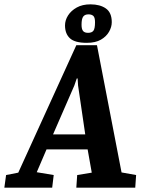

<svg xmlns="http://www.w3.org/2000/svg" viewBox="-69 -863 650 883"><path d="M-49 0 -41 -58 15 -69 282 -655H377L490 -70L557 -58L553 0H282L286 -58L353 -69L334 -176H145L100 -71L178 -58L171 0ZM175 -245H323L290 -470L288 -502H284L273 -470ZM330 -666Q275 -666 252.5 -687Q230 -708 230 -746Q230 -770 244 -792Q258 -814 284 -828.5Q310 -843 347 -843Q391 -843 418 -824Q445 -805 445 -761Q445 -739 432.5 -717Q420 -695 395 -680.5Q370 -666 330 -666ZM336 -712Q353 -712 360.5 -721.5Q368 -731 368 -761Q368 -783 360 -790Q352 -797 338 -797Q321 -797 313.5 -786.5Q306 -776 306 -749Q306 -729 313 -720.5Q320 -712 336 -712Z"/></svg>

Font: Faustina
Style: Bold Italic
Weight: 700
Italic angle: -8°
Designer: Alfonso Garcia
Foundry: http://www.omnibus-type.com
Version: Version 1.200